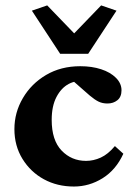

<svg xmlns="http://www.w3.org/2000/svg" viewBox="-20 -681 488 709"><path d="M252.9 7.8Q191.4 7.8 142.1 -19Q92.8 -45.9 63 -94.2Q33.2 -142.6 33.2 -204.1Q33.2 -265.6 64.5 -318.8Q95.7 -372.1 150.4 -404.3Q205.1 -436.5 276.4 -436.5Q319.3 -436.5 353.5 -425.3Q387.7 -414.1 408.2 -393.6Q428.7 -373 428.7 -347.7Q428.7 -323.2 413.6 -311Q398.4 -298.8 377 -298.8Q358.4 -298.8 344.2 -305.7Q330.1 -312.5 311.5 -328.1L240.2 -390.6L290 -378.9Q261.7 -385.7 233.9 -371.1Q206.1 -356.4 188.5 -322.8Q170.9 -289.1 170.9 -238.3Q170.9 -163.1 207.5 -125Q244.1 -86.9 297.9 -86.9Q325.2 -86.9 352.1 -99.1Q378.9 -111.3 404.3 -141.6L435.5 -113.3Q408.2 -53.7 358.9 -22.9Q309.6 7.8 252.9 7.8ZM410.2 -641.6 305.7 -482.4H202.1L97.7 -641.6L154.3 -661.1L286.1 -524.4H221.7L353.5 -661.1Z"/></svg>

Font: Crimson Pro
Style: Bold
Weight: 700
Designer: Jacques Le Bailly
Foundry: Baron von Fonthausen
Version: Version 1.003